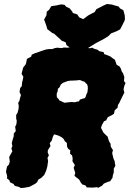

<svg xmlns="http://www.w3.org/2000/svg" viewBox="-20 -924 649 962"><path d="M100 17 83 18 76 13 54 7 48 -2 30 -11 27 -21 15 -30 16 -41 10 -64 15 -89 25 -100 29 -115 26 -137 34 -152 42 -166 37 -180 42 -192 39 -207 44 -226 49 -242V-255L59 -267L56 -289L62 -301L64 -318L61 -331V-348L68 -359L73 -379L74 -394L71 -409L77 -418L80 -431L85 -448L78 -462L81 -483L89 -492L91 -513L94 -523L97 -539L88 -554L96 -585L109 -602L111 -609L115 -629L136 -640L139 -650L154 -657L164 -660L183 -667L210 -676L225 -678H241L255 -683L266 -685L289 -683L300 -686L318 -685L332 -687H352L381 -691L396 -688L411 -689L426 -682L443 -685L451 -680L468 -675L479 -667L499 -663L502 -653L519 -647L533 -641L542 -634L556 -624L560 -612L565 -599L579 -591L586 -579L590 -566L597 -556L603 -537L601 -518L609 -508L603 -494L599 -477L603 -460L592 -438L585 -424L578 -409L571 -398L569 -384L555 -372L551 -354L542 -348L520 -337L512 -321L501 -316L491 -298L486 -284L498 -260L512 -246L519 -240L523 -226L528 -213L534 -204L535 -189L546 -172L542 -157L545 -144L549 -128L554 -118L558 -93L550 -79V-60L545 -44L544 -34L532 -16L521 -13L500 -4L492 6L472 17L465 14L444 16L415 15L408 5L392 0L383 -12L377 -24L364 -34L353 -43L357 -58L349 -83L355 -97L343 -116L344 -131L341 -145L331 -154L332 -171L322 -178L316 -189L315 -208L306 -215L297 -230L286 -238L272 -245L251 -251L245 -239L239 -219L229 -207L233 -192L220 -172L219 -160L225 -146L218 -133L221 -117L217 -89L211 -68L205 -55L202 -48L187 -33L172 -24L166 -11L156 -3L137 7L128 12ZM304 -409 317 -411 329 -412 340 -413 349 -412H357L367 -415L376 -416L380 -425L390 -428L395 -430L405 -432L409 -439L412 -448L414 -454L418 -461L419 -470L420 -479V-487L419 -494L416 -502L410 -507L406 -512L402 -515L392 -518L381 -523L369 -522L363 -521H352L347 -520H334L319 -518L313 -515L307 -514L302 -511L297 -510L289 -504L285 -501L281 -492L277 -485L270 -479L269 -467L265 -458L264 -448L265 -437L270 -431L274 -427L278 -420L285 -418L294 -413ZM379 -665 374 -670 338 -680 313 -698 309 -712 289 -720 280 -729 250 -756 243 -758 217 -778 212 -796 201 -826 213 -848 214 -865 226 -875 237 -893 263 -897 286 -902 303 -900 312 -890 329 -882 342 -866 345 -859 367 -852 377 -837 397 -828 421 -846 441 -857 454 -863 463 -878 500 -897 516 -904 542 -901 544 -900 575 -891 581 -882 598 -873 605 -847 606 -828 604 -820 592 -796 582 -777 563 -767 537 -757 523 -743 499 -728 468 -712 454 -704 414 -679 396 -675Z"/></svg>

Font: Winky Rough ExtraBold
Style: Italic
Weight: 800
Italic angle: -8.97852°
Designer: Simon Atzbach
Foundry: typofactur
Version: Version 1.206; ttfautohint (v1.8.4.7-5d5b)